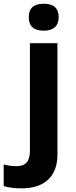

<svg xmlns="http://www.w3.org/2000/svg" viewBox="-84 -780 409 1040"><path d="M71.8 -687C71.8 -638.2 98.6 -613.8 152.8 -613.8C207 -613.8 233.9 -640.6 233.9 -687C233.9 -735.4 207 -759.8 152.8 -759.8C98.6 -759.8 71.8 -735.4 71.8 -687ZM34.2 240.2C157.2 240.2 227.1 174.8 227.1 59.1V-545.9H78.1V37.1C78.1 91.8 56.2 120.1 5.9 120.1C-18.1 120.1 -41 117.2 -64 110.8V228C-36.6 236.3 -3.9 240.2 34.2 240.2Z"/></svg>

Font: Open Sans bold
Style: Bold
Weight: 700
Foundry: Ascender Corporation
Version: Version 1.100;PS 001.100;hotconv 1.0.88;makeotf.lib2.5.64775